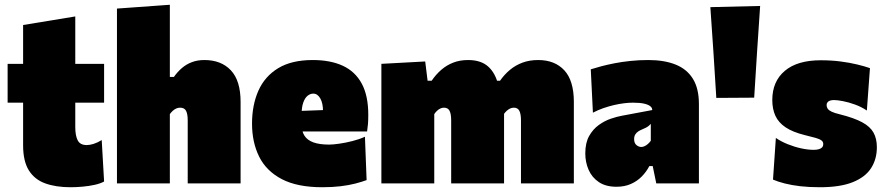

<svg xmlns="http://www.w3.org/2000/svg" viewBox="-20 -770 3714 806"><path d="M276 16Q214.5 16 169.8 -0.2Q125 -16.5 101 -55Q77 -93.5 77 -160Q77 -181 77 -206Q77 -231 77 -264.2Q77 -297.5 77 -342.8Q77 -388 77 -450Q77 -513 77 -563.2Q77 -613.5 77 -665L296 -701Q296 -660 296 -621.5Q296 -583 296 -541.5Q296 -500 296 -450V-237Q296 -200.5 306.2 -180.8Q316.5 -161 344 -161Q357 -161 373 -166Q389 -171 407 -182L417 -8Q401.5 0.5 378 5.8Q354.5 11 327.8 13.5Q301 16 276 16ZM12 -339V-502H417V-339Q373.5 -339 330.2 -339Q287 -339 247 -339H145Z M471 0Q471 -52 471 -101Q471 -150 471 -213V-493Q471 -552.5 471 -612.2Q471 -672 471 -734L693 -750Q693 -692.5 693 -628.8Q693 -565 693 -493V-447H710Q725 -468.5 743.8 -484.5Q762.5 -500.5 785.8 -509.2Q809 -518 838 -518Q908.5 -518 949.2 -474.8Q990 -431.5 990 -342Q990 -308.5 990 -276.5Q990 -244.5 990 -213Q990 -150 990 -101Q990 -52 990 0H768Q768 -52 768 -99.5Q768 -147 768 -200V-265Q768 -291.5 761 -304.8Q754 -318 736 -318Q727.5 -318 719.8 -314.5Q712 -311 705.2 -304.8Q698.5 -298.5 693 -291V-200Q693 -147 693 -99.5Q693 -52 693 0Z M1333 16Q1228 16 1163 -18Q1098 -52 1068 -112.2Q1038 -172.5 1038 -251Q1038 -329.5 1065 -389.8Q1092 -450 1148.2 -484Q1204.5 -518 1293 -518Q1367 -518 1419 -494Q1471 -470 1498.5 -419.2Q1526 -368.5 1526 -288Q1526 -266.5 1524.8 -250.2Q1523.5 -234 1521 -218L1334 -279Q1335 -285 1335.5 -291.5Q1336 -298 1336 -303Q1336 -337 1324.5 -357Q1313 -377 1295 -377Q1282.5 -377 1271.2 -368Q1260 -359 1253 -339.2Q1246 -319.5 1246 -287V-248Q1246 -219.5 1257.8 -200.8Q1269.5 -182 1295 -172.5Q1320.5 -163 1362 -163Q1378 -163 1404.2 -166.8Q1430.5 -170.5 1459.2 -177.8Q1488 -185 1512 -196L1519 -14Q1499 -6.5 1472 0.5Q1445 7.5 1410.2 11.8Q1375.5 16 1333 16ZM1121 -218V-300L1394 -310L1521 -298V-218Z M1581 0Q1581 -52 1581 -101Q1581 -150 1581 -213V-263Q1581 -322.5 1581 -381.2Q1581 -440 1581 -502L1765 -512L1775 -431H1792Q1810 -457.5 1832.5 -477Q1855 -496.5 1882.8 -507.2Q1910.5 -518 1945 -518Q1999 -518 2029.5 -490.5Q2060 -463 2072 -412H2088Q2092 -396.5 2094 -379Q2096 -361.5 2096 -342Q2096 -308.5 2096 -276.5Q2096 -244.5 2096 -213Q2096 -150 2096 -101Q2096 -52 2096 0H1874Q1874 -52 1874 -99.5Q1874 -147 1874 -200V-265Q1874 -291.5 1867.2 -304.8Q1860.5 -318 1844 -318Q1836 -318 1828.5 -314.5Q1821 -311 1814.5 -304.8Q1808 -298.5 1803 -291V-200Q1803 -147 1803 -99.5Q1803 -52 1803 0ZM2167 0Q2167 -52 2167 -99.5Q2167 -147 2167 -200V-265Q2167 -291.5 2160.2 -304.8Q2153.5 -318 2137 -318Q2129 -318 2121.5 -314.5Q2114 -311 2107.2 -304.8Q2100.5 -298.5 2095 -291L2062 -431H2079Q2097.5 -457.5 2121 -477Q2144.5 -496.5 2173.8 -507.2Q2203 -518 2239 -518Q2309 -518 2349 -474.8Q2389 -431.5 2389 -342Q2389 -308.5 2389 -276.5Q2389 -244.5 2389 -213Q2389 -150 2389 -101Q2389 -52 2389 0Z M2568 14Q2523 14 2494 -5.5Q2465 -25 2451 -57Q2437 -89 2437 -126Q2437 -170.5 2453.2 -199.2Q2469.5 -228 2494 -245.5Q2518.5 -263 2544.5 -271.8Q2570.5 -280.5 2590 -284L2718 -308Q2718.5 -316.5 2710.5 -323.5Q2702.5 -330.5 2684.5 -334.8Q2666.5 -339 2637 -339Q2620 -339 2599.5 -336.5Q2579 -334 2556.8 -328.8Q2534.5 -323.5 2512.2 -315.8Q2490 -308 2469 -297L2460 -479Q2479 -485 2504.2 -491.8Q2529.5 -498.5 2560.2 -504.5Q2591 -510.5 2626.8 -514.2Q2662.5 -518 2702 -518Q2768.5 -518 2816 -499Q2863.5 -480 2888.8 -439.2Q2914 -398.5 2914 -333Q2914 -307 2914 -271.5Q2914 -236 2914 -212V-190Q2914 -148 2914 -100Q2914 -52 2914 0H2735L2720 -73H2706Q2693.5 -49 2674.2 -29.2Q2655 -9.5 2628.5 2.2Q2602 14 2568 14ZM2672 -153Q2679 -153 2686.2 -156.5Q2693.5 -160 2700 -165.8Q2706.5 -171.5 2712 -179V-250Q2708 -245.5 2703.5 -241.8Q2699 -238 2692 -234.2Q2685 -230.5 2674 -226Q2666.5 -223 2659.2 -218.2Q2652 -213.5 2647 -205.8Q2642 -198 2642 -186Q2642 -169 2651.8 -161Q2661.5 -153 2672 -153Z M2987 -359Q2981 -455 2975 -550.2Q2969 -645.5 2962 -740L3171 -745Q3164.5 -650 3158.2 -553.8Q3152 -457.5 3146 -360Z M3422 16Q3376.5 16 3339.8 11.8Q3303 7.5 3274.5 0.2Q3246 -7 3225 -16L3237 -191Q3258.5 -176 3286.5 -164.8Q3314.5 -153.5 3343.2 -147.2Q3372 -141 3396 -141Q3409 -141 3418 -143.8Q3427 -146.5 3431.5 -151.8Q3436 -157 3436 -165Q3436 -174.5 3428.8 -180.2Q3421.5 -186 3404.5 -191Q3387.5 -196 3358 -203Q3307.5 -215.5 3277.8 -235.5Q3248 -255.5 3235 -284Q3222 -312.5 3222 -350Q3222 -428 3274.5 -472.5Q3327 -517 3425 -517Q3469.5 -517 3508.5 -512Q3547.5 -507 3579 -499.2Q3610.5 -491.5 3632 -484L3619 -306Q3596 -321.5 3569 -331.2Q3542 -341 3518.2 -345.5Q3494.5 -350 3481 -350Q3471 -350 3464 -347.5Q3457 -345 3453.5 -340.2Q3450 -335.5 3450 -329Q3450 -320.5 3454.5 -313.8Q3459 -307 3471 -301.2Q3483 -295.5 3506 -290Q3565.5 -275 3599.2 -256.8Q3633 -238.5 3647 -213.2Q3661 -188 3661 -152Q3661 -101.5 3636.5 -63.8Q3612 -26 3559.2 -5Q3506.5 16 3422 16Z"/></svg>

Font: Commissioner Thin Black
Style: Regular
Weight: 900
Version: Version 1.000